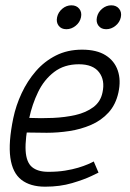

<svg xmlns="http://www.w3.org/2000/svg" viewBox="-20 -695 490 723"><path d="M333 -87 351 -45Q351 -45 324 -32Q297 -19 251.5 -5.5Q206 8 150 8L162 -48Q197 -48 225 -52.5Q253 -57 274.5 -63.5Q296 -70 311 -76.5Q326 -83 333 -87ZM30 -250H90Q74 -172 76.5 -128Q79 -84 100.5 -66Q122 -48 162 -48L150 8Q94 8 60.5 -18Q27 -44 19 -101Q11 -158 30 -250ZM289 -508Q344 -508 377.5 -487Q411 -466 423.5 -429.5Q436 -393 426 -347Q416 -301 388.5 -271Q361 -241 322.5 -224.5Q284 -208 241 -201.5Q198 -195 156 -195L79 -196L90 -251Q134 -249 179.5 -251Q225 -253 264.5 -262Q304 -271 331.5 -291.5Q359 -312 366 -347Q376 -393 353 -423Q330 -453 277 -453Q222 -453 184 -424Q146 -395 123.5 -348.5Q101 -302 90 -250H30Q40 -298 61.5 -344Q83 -390 115 -427Q147 -464 190.5 -486Q234 -508 289 -508ZM230 -585Q211 -585 201 -598Q191 -611 195 -630Q199 -649 214.5 -662Q230 -675 249 -675Q268 -675 278.5 -662Q289 -649 285 -630Q281 -611 265 -598Q249 -585 230 -585ZM380 -585Q361 -585 351 -598Q341 -611 345 -630Q349 -649 364.5 -662Q380 -675 399 -675Q418 -675 428.5 -662Q439 -649 435 -630Q431 -611 415 -598Q399 -585 380 -585Z"/></svg>

Font: Epunda Slab Light
Style: Italic
Weight: 300
Italic angle: -12°
Designer: Simon Atzbach
Foundry: typofactur
Version: Version 1.102